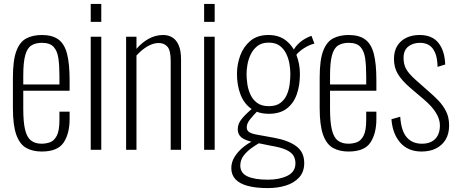

<svg xmlns="http://www.w3.org/2000/svg" viewBox="-20 -766 2344 982"><path d="M193 9Q147 9 114 -9.5Q81 -28 63.5 -76.5Q46 -125 46 -214V-368Q46 -459 64 -506Q82 -553 115.5 -570Q149 -587 194 -587Q248 -587 279 -564Q310 -541 323 -490.5Q336 -440 336 -357V-302H99V-210Q99 -141 108.5 -102Q118 -63 139 -47Q160 -31 193 -31Q214 -31 235 -38Q256 -45 270 -71Q284 -97 284 -152V-195H336V-157Q336 -83 305.5 -37Q275 9 193 9ZM99 -334H284V-379Q284 -431 278.5 -468.5Q273 -506 254 -526.5Q235 -547 194 -547Q162 -547 140.5 -533.5Q119 -520 109 -483.5Q99 -447 99 -378Z M444 0V-578H498V0ZM444 -654V-746H498V-654Z M625 0V-578H678V-516Q705 -548 740 -567.5Q775 -587 815 -587Q841 -587 861.5 -574.5Q882 -562 894 -534.5Q906 -507 906 -461V0H853V-455Q853 -508 836.5 -527Q820 -546 792 -546Q763 -546 733.5 -528.5Q704 -511 678 -482V0Z M1024 0V-578H1078V0ZM1024 -654V-746H1078V-654Z M1350 196Q1290 196 1248 185Q1206 174 1184.5 151Q1163 128 1163 94Q1163 63 1180 36Q1197 9 1222.5 -12Q1248 -33 1274 -45L1307 -35Q1291 -26 1267.5 -9.5Q1244 7 1226.5 29.5Q1209 52 1209 81Q1209 119 1245.5 136Q1282 153 1350 153Q1409 153 1450 133Q1491 113 1491 69Q1491 48 1481.5 31Q1472 14 1445 1Q1418 -12 1364 -21L1280 -38Q1235 -47 1215.5 -62.5Q1196 -78 1196 -105Q1196 -134 1218 -160Q1240 -186 1275 -215L1299 -200Q1278 -179 1260 -157Q1242 -135 1242 -115Q1242 -99 1253.5 -91Q1265 -83 1290 -78L1384 -61Q1455 -48 1495.5 -18Q1536 12 1536 68Q1536 113 1510 141.5Q1484 170 1442 183Q1400 196 1350 196ZM1355 -184Q1299 -184 1262.5 -211.5Q1226 -239 1209 -285.5Q1192 -332 1192 -388Q1192 -436 1208.5 -481.5Q1225 -527 1260.5 -557Q1296 -587 1353 -587Q1407 -587 1443 -558.5Q1479 -530 1496.5 -484Q1514 -438 1514 -387Q1514 -330 1498 -284Q1482 -238 1447 -211Q1412 -184 1355 -184ZM1355 -223Q1392 -223 1414 -239.5Q1436 -256 1447 -281.5Q1458 -307 1461.5 -335.5Q1465 -364 1465 -388Q1465 -411 1460.5 -438.5Q1456 -466 1444 -491Q1432 -516 1410.5 -532Q1389 -548 1354 -548Q1319 -548 1297 -531Q1275 -514 1262.5 -488Q1250 -462 1245.5 -435Q1241 -408 1241 -388Q1241 -365 1245 -336.5Q1249 -308 1261 -282Q1273 -256 1295.5 -239.5Q1318 -223 1355 -223ZM1491 -480 1479 -505Q1490 -529 1514 -549.5Q1538 -570 1573 -583L1588 -543Q1570 -539 1551 -529Q1532 -519 1516.5 -506.5Q1501 -494 1491 -480Z M1762 9Q1716 9 1683 -9.5Q1650 -28 1632.5 -76.5Q1615 -125 1615 -214V-368Q1615 -459 1633 -506Q1651 -553 1684.5 -570Q1718 -587 1763 -587Q1817 -587 1848 -564Q1879 -541 1892 -490.5Q1905 -440 1905 -357V-302H1668V-210Q1668 -141 1677.5 -102Q1687 -63 1708 -47Q1729 -31 1762 -31Q1783 -31 1804 -38Q1825 -45 1839 -71Q1853 -97 1853 -152V-195H1905V-157Q1905 -83 1874.5 -37Q1844 9 1762 9ZM1668 -334H1853V-379Q1853 -431 1847.5 -468.5Q1842 -506 1823 -526.5Q1804 -547 1763 -547Q1731 -547 1709.5 -533.5Q1688 -520 1678 -483.5Q1668 -447 1668 -378Z M2136 9Q2068 9 2028 -35.5Q1988 -80 1982 -156L2027 -169Q2032 -96 2060.5 -63.5Q2089 -31 2138 -31Q2182 -31 2206 -55.5Q2230 -80 2230 -125Q2230 -156 2209.5 -189.5Q2189 -223 2145 -260L2078 -317Q2035 -354 2015 -387.5Q1995 -421 1995 -464Q1995 -504 2011.5 -531Q2028 -558 2057.5 -572.5Q2087 -587 2126 -587Q2191 -587 2223 -546Q2255 -505 2257 -436L2218 -424Q2217 -469 2205.5 -496Q2194 -523 2174.5 -535Q2155 -547 2129 -547Q2091 -547 2067.5 -527.5Q2044 -508 2044 -470Q2044 -438 2056.5 -414.5Q2069 -391 2103 -360L2172 -299Q2198 -277 2222 -252Q2246 -227 2261.5 -196.5Q2277 -166 2277 -124Q2277 -82 2259.5 -52.5Q2242 -23 2210.5 -7Q2179 9 2136 9Z"/></svg>

Font: Oswald ExtraLight
Style: Regular
Weight: 250
Designer: Vernon Adams
Foundry: Vernon Adams
Version: Version 4.103;gftools[0.9.33.dev8+g029e19f]